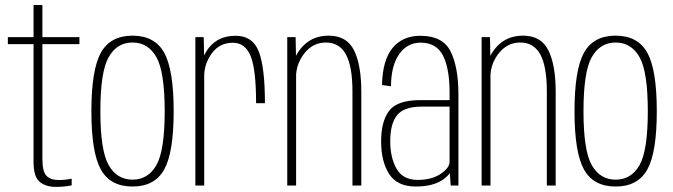

<svg xmlns="http://www.w3.org/2000/svg" viewBox="-20 -744 2698 770"><path d="M205 5.5Q163.5 5.5 139 -14.8Q114.5 -35 114.5 -95.5V-567H11.5V-595H114.5V-724H150V-595H298.5V-567H150V-107.5Q150 -55 166.8 -38.5Q183.5 -22 216 -22Q242 -22 267.5 -27.5V-0.5Q236.5 5.5 205 5.5Z M511.5 4Q422.5 4 384.5 -64.2Q346.5 -132.5 346.5 -298Q346.5 -464 384.5 -532.5Q422.5 -601 511.5 -601Q600.5 -601 638.5 -532.5Q676.5 -464 676.5 -298Q676.5 -132.5 638.5 -64.2Q600.5 4 511.5 4ZM511.5 -23.5Q574 -23.5 607.2 -81.8Q640.5 -140 640.5 -298Q640.5 -456 607.2 -514.8Q574 -573.5 511.5 -573.5Q449 -573.5 415.8 -514.8Q382.5 -456 382.5 -298Q382.5 -140 415.8 -81.8Q449 -23.5 511.5 -23.5Z M1007 -330Q1007 -466.5 985 -519.5Q963 -572.5 914 -572.5Q860 -572.5 829.5 -530Q800.5 -490 799 -444.5V0H763.5V-595H797L798.5 -521Q807.5 -540.5 822 -557.5Q859.5 -600.5 925 -600.5Q993.5 -600.5 1018 -537Q1042.5 -473.5 1042.5 -330Z M1132 0V-595H1165.5L1167 -520Q1176.5 -538.5 1191 -555Q1232 -601 1298 -601Q1370.5 -601 1399.8 -542.2Q1429 -483.5 1429 -375.5V0H1393.5V-377Q1393.5 -478 1367.2 -525.8Q1341 -573.5 1287 -573.5Q1235 -573.5 1201 -530.5Q1171.5 -493.5 1167.5 -446V0Z M1787.5 0 1784 -49.5Q1774 -36 1755.5 -23Q1716 4 1647.5 4Q1573 4 1540.8 -46Q1508.5 -96 1508.5 -177.5Q1508.5 -258 1541 -300.2Q1573.5 -342.5 1666 -342.5H1783V-372Q1783 -470.5 1756.2 -521.8Q1729.5 -573 1666.5 -573Q1613.5 -573 1581 -527Q1548.5 -481 1548 -398L1512 -403Q1514 -502.5 1554.2 -551.5Q1594.5 -600.5 1666 -600.5Q1756 -600.5 1787.2 -537.5Q1818.5 -474.5 1818.5 -364V0ZM1783 -96V-316.5H1672.5Q1600 -316.5 1572.5 -282.2Q1545 -248 1545 -178Q1545 -111.5 1570.5 -67Q1596 -22.5 1655.5 -22.5Q1711 -22.5 1747 -46.5Q1783 -70.5 1783 -96Z M1911.5 0V-595H1945L1946.5 -520Q1956 -538.5 1970.5 -555Q2011.5 -601 2077.5 -601Q2150 -601 2179.2 -542.2Q2208.5 -483.5 2208.5 -375.5V0H2173V-377Q2173 -478 2146.8 -525.8Q2120.5 -573.5 2066.5 -573.5Q2014.5 -573.5 1980.5 -530.5Q1951 -493.5 1947 -446V0Z M2449 4Q2360 4 2322 -64.2Q2284 -132.5 2284 -298Q2284 -464 2322 -532.5Q2360 -601 2449 -601Q2538 -601 2576 -532.5Q2614 -464 2614 -298Q2614 -132.5 2576 -64.2Q2538 4 2449 4ZM2449 -23.5Q2511.5 -23.5 2544.8 -81.8Q2578 -140 2578 -298Q2578 -456 2544.8 -514.8Q2511.5 -573.5 2449 -573.5Q2386.5 -573.5 2353.2 -514.8Q2320 -456 2320 -298Q2320 -140 2353.2 -81.8Q2386.5 -23.5 2449 -23.5Z"/></svg>

Font: Anybody ExtraLight
Style: Regular
Weight: 200
Designer: Tyler Finck
Foundry: Etcetera Type Company
Version: Version 1.010; ttfautohint (v1.8.3) -l 8 -r 50 -G 200 -x 14 